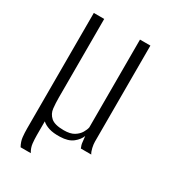

<svg xmlns="http://www.w3.org/2000/svg" viewBox="-155 -573 678 767"><g transform="rotate(30 183.5 -189.5)"><path d="M179 1Q148 2 128 -4.5Q108 -11 96 -22V41Q96 60 98 79Q100 98 111 116H64Q53 96 51 77Q49 58 49 38V-495H97V-132Q97 -107 99.5 -83.5Q102 -60 119.5 -44.5Q137 -29 179 -29Q209 -29 226 -39.5Q243 -50 251.5 -64.5Q260 -79 262 -90V-495H310Q310 -384 310 -273.5Q310 -163 310 -52Q310 -40 313.5 -24.5Q317 -9 323 0Q311 0 299 0Q287 0 275 0Q269 -13 268 -26Q267 -39 265 -52Q258 -33 237.5 -16.5Q217 0 179 1Z"/></g></svg>

Font: Alumni Sans Light
Style: Regular
Weight: 300
Version: Version 1.018